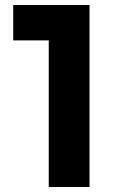

<svg xmlns="http://www.w3.org/2000/svg" viewBox="-20 -750 468 770"><path d="M175.5 0V-622L219.5 -588H33V-730H339V0Z"/></svg>

Font: SVN-Sora Variable
Style: Regular
Weight: 400
Designer: Jonathan Barnbrook, Julián Moncada
Foundry: Barnbrook Fonts
Version: Version 2.000 - Viet hoa boi STYLEno.1 Fonts